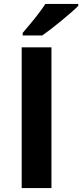

<svg xmlns="http://www.w3.org/2000/svg" viewBox="-20 -954 417 974"><path d="M90 0V-714H241V0ZM377 -934V-924Q363 -910 340 -890Q317 -870 290.5 -848Q264 -826 238.5 -806.5Q213 -787 194 -774H95V-787Q111 -806 132.5 -831.5Q154 -857 175 -884.5Q196 -912 210 -934Z"/></svg>

Font: Noto IKEA Simplified Chinese
Style: Bold
Weight: 700
Designer: Monotype Design Team
Foundry: Monotype Imaging Inc.
Version: Version 1.100